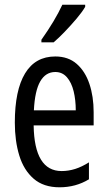

<svg xmlns="http://www.w3.org/2000/svg" viewBox="-20 -786 458 816"><path d="M215 -546Q270 -546 306 -514.5Q342 -483 360 -429.5Q378 -376 378 -309V-253H123Q126 -59 242 -59Q271 -59 299.5 -68Q328 -77 358 -96V-24Q302 10 233 10Q165 10 123 -26.5Q81 -63 62 -125Q43 -187 43 -265Q43 -402 86.5 -474Q130 -546 215 -546ZM215 -480Q174 -480 151 -440Q128 -400 124 -317H302Q302 -361 293 -398Q284 -435 264.5 -457.5Q245 -480 215 -480ZM342 -757Q330 -736 306 -707.5Q282 -679 255.5 -651.5Q229 -624 208 -606H156V-617Q214 -699 245 -766H342Z"/></svg>

Font: Noto Sans Khmer ExtraCondensed
Style: Regular
Weight: 400
Width: 2
Designer: Danh Hong and the Monotype Design Team
Foundry: Monotype Imaging Inc.
Version: Version 2.004; ttfautohint (v1.8.4.7-5d5b)